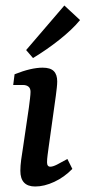

<svg xmlns="http://www.w3.org/2000/svg" viewBox="-20 -671 311 698"><path d="M183 -323 157 -137Q155 -122 153 -107Q151 -92 151 -81Q151 -65 163 -65Q172 -65 187 -72.5Q202 -80 225 -93L243 -57Q214 -27 177.5 -10Q141 7 108 7Q54 7 54 -50Q54 -68 57 -90.5Q60 -113 64 -137L85 -280Q87 -295 89 -312Q91 -329 91 -337Q91 -350 83.5 -356Q76 -362 64 -362H28L33 -401Q63 -413 88.5 -419Q114 -425 135 -425Q163 -425 175.5 -412.5Q188 -400 188 -375Q188 -366 186.5 -352Q185 -338 183 -323ZM75 -489 214 -651 271 -598Q243 -564 196.5 -527Q150 -490 100 -460Z"/></svg>

Font: Yrsa Medium
Style: Italic
Weight: 500
Italic angle: -7.10001°
Designer: Anna Giedrys (Yrsa+Rasa design), David Brezina (Yrsa art-direction, Rasa art-direction, design)
Foundry: Rosetta Type Foundry
Version: Version 2.004